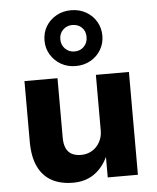

<svg xmlns="http://www.w3.org/2000/svg" viewBox="-57 -872 763 932"><g transform="rotate(-5 324.5 -406.5)"><path d="M262 11Q200 11 157 -13Q114 -37 91.5 -85Q69 -133 69 -207V-501H230V-211Q230 -182 238.5 -161.5Q247 -141 265.5 -130.5Q284 -120 312 -120Q341 -120 365 -134Q389 -148 403 -173.5Q417 -199 417 -229V-501H578V0H431V-100Q406 -47 363.5 -18Q321 11 262 11ZM324 -552Q284 -552 252.5 -570Q221 -588 202 -619Q183 -650 183 -688Q183 -727 201.5 -757.5Q220 -788 252 -806Q284 -824 324 -824Q364 -824 396 -806Q428 -788 446.5 -757Q465 -726 465 -687Q465 -650 446.5 -619Q428 -588 396 -570Q364 -552 324 -552ZM324 -623Q352 -623 370 -641.5Q388 -660 388 -688Q388 -717 370 -734.5Q352 -752 324 -752Q297 -752 278.5 -734Q260 -716 260 -688Q260 -660 278.5 -641.5Q297 -623 324 -623Z"/></g></svg>

Font: Nunito Sans 8pt ExtraBold
Style: Regular
Weight: 800
Version: Version 3.101;gftools[0.9.27]